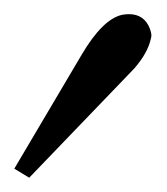

<svg xmlns="http://www.w3.org/2000/svg" viewBox="-23 -119 235 270"><path d="M158.2 -99.1Q180.2 -99.1 188 -78.1Q189.9 -72.8 189.9 -68.8Q189.5 -65.4 189 -64Q184.6 -44.4 166 -22.9L18.1 130.9L-2.9 118.2L91.8 -42Q121.1 -91.8 148.4 -98.1Q153.8 -99.1 158.2 -99.1Z"/></svg>

Font: Linux Libertine Capitals O
Style: Bold Italic Samll Caps
Weight: 400
Italic angle: -12°
Designer: Philipp H. Poll
Foundry: Philipp H. Poll
Version: Version 5.0.4